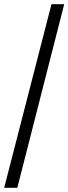

<svg xmlns="http://www.w3.org/2000/svg" viewBox="-20 -780 328 921"><path d="M0 121H63L288 -760H227Z"/></svg>

Font: Noto Serif Yezidi Medium
Style: Regular
Weight: 500
Designer: Dalton Maag Ltd
Foundry: Dalton Maag Ltd
Version: Version 1.001